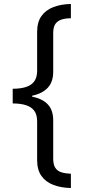

<svg xmlns="http://www.w3.org/2000/svg" viewBox="-20 -812 431 967"><path d="M44 -365Q84 -365 111.5 -374Q139 -383 153 -403Q167 -423 167 -455V-651Q167 -701 189 -731.5Q211 -762 249.5 -776.5Q288 -791 337 -792V-720Q310 -720 290 -713.5Q270 -707 259 -691.5Q248 -676 248 -645V-450Q248 -400 221 -370.5Q194 -341 142 -330V-325Q194 -315 221 -286Q248 -257 248 -206V-13Q248 18 259 34Q270 50 290 56Q310 62 337 63V135Q288 134 249.5 119.5Q211 105 189 74.5Q167 44 167 -6V-201Q167 -234 153 -253.5Q139 -273 111.5 -282Q84 -291 44 -291Z"/></svg>

Font: ltamil05
Style: Book
Weight: 400
Designer: Jelle Bosma - Monotype Design Team
Foundry: Monotype Imaging Inc.
Version: Version 2.003